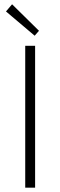

<svg xmlns="http://www.w3.org/2000/svg" viewBox="-20 -872 280 892"><path d="M7.8 -818.8 36.1 -852.1 161.1 -729 141.1 -706.1ZM97.2 0V-659.2H143.1V0Z"/></svg>

Font: Source Sans Pro Light
Style: Regular
Weight: 300
Designer: Paul D. Hunt
Foundry: Adobe Systems Incorporated
Version: Version 2.020;PS 2.0;hotconv 1.0.86;makeotf.lib2.5.63406